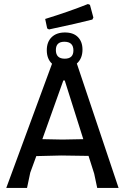

<svg xmlns="http://www.w3.org/2000/svg" viewBox="-20 -932 627 952"><path d="M223 -786 214 -791 204 -838Q321 -874 416 -912L426 -908L443 -845L438 -835Q369 -817 223 -786ZM361 -617 568 0H462L447 -71L419 -159L283 -161L160 -158L130 -76L114 0H11L238 -616Q212 -640 212 -683Q212 -724 236 -747.5Q260 -771 302 -771Q344 -771 366.5 -748Q389 -725 389 -686Q389 -642 361 -617ZM299 -725Q257 -725 257 -684Q257 -641 301 -641Q344 -641 344 -682Q344 -725 299 -725ZM290 -240 393 -242 301 -533H294L190 -242Z"/></svg>

Font: Alegreya Sans SC Medium
Style: Regular
Weight: 500
Designer: Juan Pablo del Peral
Foundry: Huerta Tipografica
Version: Version 2.001;PS 002.001;hotconv 1.0.88;makeotf.lib2.5.64775